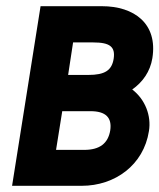

<svg xmlns="http://www.w3.org/2000/svg" viewBox="-20 -600 515 620"><path d="M19 0H244C351 0 444 -67 461 -177C469 -226 449 -279 407 -311C441 -335 465 -369 472 -412C490 -524 413 -580 309 -580H111ZM161 -116 181 -241H272C322 -241 342 -220 336 -179C329 -137 302 -116 252 -116ZM200 -358 216 -463H281C335 -463 353 -449 347 -410C341 -373 319 -358 265 -358Z"/></svg>

Font: Charger Sport
Style: UltNrwObl
Weight: 1000
Designer: Jasper
Foundry: Cannot Into Space Fonts
Version: Version 1.1